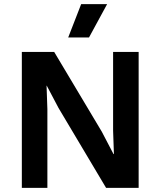

<svg xmlns="http://www.w3.org/2000/svg" viewBox="-20 -912 779 932"><path d="M653 -660V0H495L264 -388L207 -496H206L210 -382V0H86V-660H243L474 -273L531 -164H533L529 -278V-660ZM374 -892H500L412 -730H311Z"/></svg>

Font: Work Sans SemiBold
Style: Regular
Weight: 600
Designer: Wei Huang
Foundry: Wei Huang
Version: Version 2.010; ttfautohint (v1.8.3)